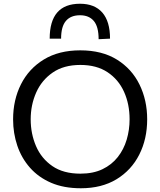

<svg xmlns="http://www.w3.org/2000/svg" viewBox="-20 -995 857 1026"><path d="M412 11Q321 11 253.2 -18.2Q185.5 -47.5 140.2 -98.8Q95 -150 72.5 -216.5Q50 -283 50 -357Q50 -461 92 -544.5Q134 -628 214.2 -677Q294.5 -726 409 -726Q525 -726 604.8 -676.5Q684.5 -627 725.5 -543.2Q766.5 -459.5 766.5 -357.5Q766.5 -252 724.2 -168.8Q682 -85.5 602.8 -37.2Q523.5 11 412 11ZM409.5 -67Q478 -67 527.5 -90.8Q577 -114.5 609.2 -155.5Q641.5 -196.5 657 -248.8Q672.5 -301 672.5 -357.5Q672.5 -438.5 642.8 -504.5Q613 -570.5 554.5 -609.2Q496 -648 409.5 -648Q320.5 -648 261.5 -607.2Q202.5 -566.5 173.2 -500.2Q144 -434 144 -357.5Q144 -280.5 172.5 -214.2Q201 -148 259.8 -107.5Q318.5 -67 409.5 -67ZM507 -785.5Q507 -852.5 481.2 -883Q455.5 -913.5 407.5 -913.5Q358 -913.5 332.2 -883.2Q306.5 -853 306.5 -788.5H245.5Q245.5 -975 407.5 -975Q485.5 -975 526.8 -927.8Q568 -880.5 568 -788.5Z"/></svg>

Font: Heraclito
Style: Regular
Weight: 400
Designer: Kostas Bartsokas (font) & Cristiano Sobral (main changes)
Foundry: Kostas Bartsokas (font) & Cristiano Sobral (main changes)
Version: Version 1.00;July 8, 2020;FontCreator 13.0.0.2655 64-bit